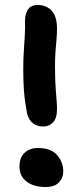

<svg xmlns="http://www.w3.org/2000/svg" viewBox="-20 -736 331 768"><path d="M153 -230Q128 -230 111 -243.5Q94 -257 88 -284Q79 -332 76 -370.5Q73 -409 73 -457Q73 -496 75 -528Q77 -560 79 -590.5Q81 -621 80 -653Q80 -679 91.5 -697.5Q103 -716 131 -716Q165 -716 186.5 -693.5Q208 -671 208 -621Q208 -599 206 -578Q204 -557 202 -530.5Q200 -504 200 -467Q200 -438 201 -414Q202 -390 203.5 -370Q205 -350 206.5 -333Q208 -316 208 -299Q208 -263 192 -246.5Q176 -230 153 -230ZM161 12Q115 12 86.5 -9.5Q58 -31 58 -70Q58 -106 78.5 -125Q99 -144 131 -144Q185 -144 209 -115Q233 -86 233 -51Q233 -24 215.5 -6Q198 12 161 12Z"/></svg>

Font: Shantell Sans SemiBold
Style: Regular
Weight: 600
Designer: Stephen Nixon, Anya Danilova, Shantell Martin
Foundry: Arrow Type
Version: Version 1.011;[c5ecc13dd]